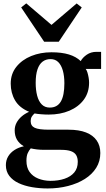

<svg xmlns="http://www.w3.org/2000/svg" viewBox="-20 -840 612 1111"><path d="M256 250.5Q209 250.5 165.2 243Q121.5 235.5 87.5 219.5Q53.5 203.5 33.8 177.8Q14 152 14 115.5Q14 87.5 27.2 65.2Q40.5 43 64.2 27.8Q88 12.5 118 6.5Q91.5 -9 78.2 -31.8Q65 -54.5 65 -85.5Q65 -109.5 75.8 -129.8Q86.5 -150 105.2 -166.2Q124 -182.5 148.5 -193Q92 -216.5 67 -259.5Q42 -302.5 42 -356Q42 -412.5 74.5 -453.2Q107 -494 160.5 -515.8Q214 -537.5 277.5 -537.5Q337 -537.5 378.8 -524.8Q420.5 -512 447 -486.5Q458.5 -507.5 482.5 -523.8Q506.5 -540 538 -540H565V-441H476Q482 -433.5 486 -420.2Q490 -407 492.8 -391.2Q495.5 -375.5 495.5 -361.5Q495.5 -304.5 465 -263.2Q434.5 -222 381.8 -199.5Q329 -177 261.5 -177Q240.5 -177 218.5 -178.8Q196.5 -180.5 180 -183.5Q170 -175 163.8 -164.8Q157.5 -154.5 157.5 -139Q157.5 -111.5 181 -100.5Q204.5 -89.5 263.5 -89.5H376.5Q437 -89.5 477.8 -73.5Q518.5 -57.5 539.5 -27.2Q560.5 3 560.5 45.5Q560.5 93 536.8 131Q513 169 471 195.5Q429 222 373.8 236.2Q318.5 250.5 256 250.5ZM271.5 206.5Q318 206.5 353.8 194.2Q389.5 182 409.8 157.8Q430 133.5 430 96.5Q430 73.5 421 58Q412 42.5 390.8 34.8Q369.5 27 334 27H235.5Q212.5 27 192.5 24.5Q172.5 22 158 18.5Q148 29.5 140.5 46Q133 62.5 133 90.5Q133 129.5 151.2 155Q169.5 180.5 201 193.2Q232.5 206 271.5 206.5ZM268 -217.5Q311 -217.5 331.8 -252.2Q352.5 -287 352.5 -358Q352.5 -400.5 343.5 -432Q334.5 -463.5 317 -480.8Q299.5 -498 272.5 -498Q245.5 -498 226.2 -483.2Q207 -468.5 196.8 -438.2Q186.5 -408 186.5 -361Q186.5 -319 195 -286.5Q203.5 -254 221.5 -235.8Q239.5 -217.5 268 -217.5ZM235.5 -598.5 102.5 -797 132 -820.5 278 -696 423.5 -820 453 -797 320 -598.5Z"/></svg>

Font: Merriweather 96pt
Style: Bold
Weight: 700
Version: Version 2.100